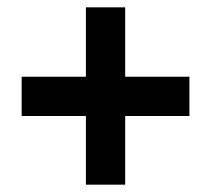

<svg xmlns="http://www.w3.org/2000/svg" viewBox="-20 -615 576 523"><path d="M321 -406H496V-299H321V-112H214V-299H39V-406H214V-595H321Z"/></svg>

Font: Noto Sans SemiCondensed
Style: Bold
Weight: 700
Width: 4
Designer: Monotype Design Team
Foundry: Monotype Imaging Inc.
Version: Version 2.013; ttfautohint (v1.8.4.7-5d5b)